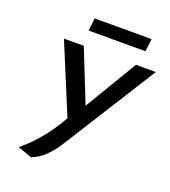

<svg xmlns="http://www.w3.org/2000/svg" viewBox="-153 -750 960 1082"><g transform="rotate(20 327.5 -209.0)"><path d="M569 -638H228L219 -562H560ZM74 190 158 220C236 190 280 125 327 49L655 -472H536L348 -158L223 -472H104L276 -57L274 -53C213 55 145 131 74 190Z"/></g></svg>

Font: Bluebird
Style: LiObl
Weight: 300
Designer: Jasper
Foundry: Cannot Into Space Fonts
Version: Version 0.98